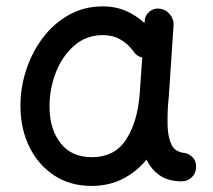

<svg xmlns="http://www.w3.org/2000/svg" viewBox="-20 -555 679 613"><path d="M560.1 23.9Q517.6 23.9 490.2 5.1Q462.9 -13.7 447.8 -45.4Q416 -6.3 371.8 16.1Q327.6 38.6 272 38.6Q204.1 38.6 153.8 5.6Q103.5 -27.3 75.2 -83.3Q46.9 -139.2 45.4 -208.5Q43.9 -269.5 62.3 -327.6Q80.6 -385.7 115.5 -432.6Q150.4 -479.5 199.5 -507.1Q248.5 -534.7 309.1 -534.7Q348.1 -534.7 380.9 -520.8Q413.6 -506.8 441.4 -481.4L441.9 -487.8Q442.9 -506.3 457.3 -518.1Q471.7 -529.8 490.2 -527.3Q509.3 -524.9 522.2 -509.5Q535.2 -494.1 534.2 -475.6L519 -247.1Q518.1 -233.9 516.6 -221.2Q515.1 -201.7 514.9 -180.2Q514.6 -158.7 515.6 -143.6Q517.6 -113.8 528.3 -91.6Q539.1 -69.3 573.2 -65.9Q585 -62.5 595.5 -52.2Q606 -42 606 -22Q606.4 -2.9 592.8 10.5Q579.1 23.9 560.1 23.9ZM272.9 -53.2Q347.2 -53.2 383.8 -111.3Q420.4 -169.4 426.3 -259.8L434.1 -371.1Q415 -376 405.8 -391.6Q389.2 -414.6 364.7 -428.7Q340.3 -442.9 308.6 -442.9Q254.4 -442.9 215.6 -408.2Q176.8 -373.5 156.7 -319.6Q136.7 -265.6 138.2 -207Q140.1 -139.2 174.8 -96.2Q209.5 -53.2 272.9 -53.2Z"/></svg>

Font: Mikhak-DS1-FD Medium
Style: Regular
Weight: 500
Designer: Amin Abedi
Version: Version 3.2